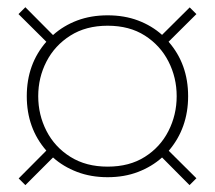

<svg xmlns="http://www.w3.org/2000/svg" viewBox="-20 -658 610 545"><path d="M52 -132.5 33 -151.5 111.5 -230.5Q56 -294 56 -385Q56 -476 111.5 -539.5L32.5 -618L52 -637.5L130.5 -558.5Q160 -585 199 -599.8Q238 -614.5 285.5 -614.5Q333 -614.5 372 -599.8Q411 -585 440 -559L518.5 -637L537.5 -618L458.5 -539.5Q514 -476 514 -385Q514 -294.5 459 -230L537.5 -152L518 -132.5L440 -211Q411 -185 372 -170Q333 -155 285.5 -155Q238 -155 198.8 -170Q159.5 -185 130.5 -211ZM285.5 -185Q347.5 -185 391.2 -212.8Q435 -240.5 458.2 -286.2Q481.5 -332 481.5 -385Q481.5 -438 458.2 -483.5Q435 -529 391.2 -557Q347.5 -585 285.5 -585Q224 -585 179.8 -557Q135.5 -529 112 -483.5Q88.5 -438 88.5 -385Q88.5 -332 112 -286.2Q135.5 -240.5 179.8 -212.8Q224 -185 285.5 -185Z"/></svg>

Font: Bodoni Moda SC 9pt
Style: Bold
Weight: 700
Designer: Owen Earl
Foundry: indestructible type
Version: Version 2.005